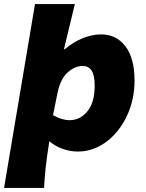

<svg xmlns="http://www.w3.org/2000/svg" viewBox="-55 -736 724 949"><path d="M118 -716H315L261 -492H264Q307 -528 353.5 -547Q400 -566 445 -566Q520 -566 565 -507Q610 -448 610 -338Q610 -242 571.5 -161.5Q533 -81 469 -34Q405 13 331 13Q292 13 255 0Q218 -13 189 -38Q167 95 163 193H-35ZM413 -312Q413 -365 397.5 -387.5Q382 -410 354 -410Q315 -410 279.5 -378Q244 -346 230 -280L207 -167Q251 -142 289 -142Q341 -142 377 -186Q413 -230 413 -312Z"/></svg>

Font: Nebula Sans Black
Style: Regular
Weight: 900
Italic angle: -9°
Designer: Paul D. Hunt for Adobe (as Source Sans)
Foundry: Nebula Entertainment & Broadcasting LLC
Version: Version 1.010